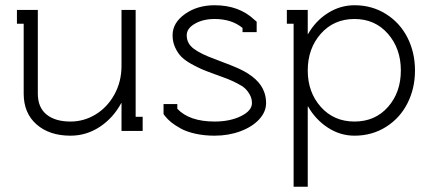

<svg xmlns="http://www.w3.org/2000/svg" viewBox="-20 -502 1645 736"><path d="M44.9 -463.9H125V-143.1Q125 -90.3 158.2 -63.2Q191.4 -36.1 250 -36.1Q301.8 -36.1 346.4 -63.2Q391.1 -90.3 418.5 -139.6Q445.8 -189 445.8 -250V-463.9H500V-54.2H526.9V0H445.8V-106.9H444.8Q413.6 -49.3 362.3 -15.6Q311 18.1 250 18.1Q169.4 18.1 120.1 -25.1Q70.8 -68.4 70.8 -143.1V-411.1H44.9Z M802.7 -275.9Q878.9 -247.1 897 -238.3Q974.1 -202.1 992.7 -149.4Q1000 -129.9 1000 -106.9Q1000 -73.2 973.4 -44.4Q946.8 -15.6 901.4 1.2Q856 18.1 802.7 18.1Q762.7 18.1 728.8 10.5Q694.8 2.9 672.1 -9.8Q649.4 -22.5 635.5 -33.9Q621.6 -45.4 611.8 -58.1L606.9 -64.9V-103H659.7V-85Q706.1 -36.1 802.7 -36.1Q861.8 -36.1 903.8 -56.9Q945.8 -77.6 945.8 -106.9Q945.8 -124 937.7 -138.7Q929.7 -153.3 919.2 -163.1Q908.7 -172.9 887.7 -183.3Q866.7 -193.8 851.8 -199.7Q836.9 -205.6 809.6 -215.3Q808.1 -215.8 807.1 -216.1Q806.2 -216.3 804.9 -216.8Q803.7 -217.3 802.7 -217.8Q772.9 -228.5 754.9 -236.1Q736.8 -243.7 712.6 -257.3Q688.5 -271 674.8 -284.9Q661.1 -298.8 651.4 -320.1Q641.6 -341.3 641.6 -366.2V-367.2Q641.6 -414.6 689 -448.2Q736.3 -481.9 802.7 -481.9Q897 -481.9 955.6 -425.8L963.9 -418.9V-378.9H909.7V-395Q867.7 -429.2 802.7 -429.2Q758.3 -429.2 727.1 -411.1Q695.8 -393.1 695.8 -367.2V-366.2Q695.8 -335 723.4 -314.7Q751 -294.4 802.7 -275.9Z M1105.5 -411.1H1079.6V-463.9H1159.7V-371.1H1160.6Q1189.5 -421.9 1236.8 -451.9Q1284.2 -481.9 1338.9 -481.9Q1406.2 -481.9 1459.7 -448.2Q1513.2 -414.6 1542 -357.7Q1570.8 -300.8 1570.8 -231.9Q1570.8 -163.1 1542 -106.2Q1513.2 -49.3 1459.7 -15.6Q1406.2 18.1 1338.9 18.1Q1284.2 18.1 1237.1 -12.5Q1189.9 -43 1160.6 -94.2H1159.7V213.9H1105.5ZM1159.7 -231.9Q1159.7 -148.4 1209.7 -92.3Q1259.8 -36.1 1338.9 -36.1Q1418 -36.1 1467.3 -92Q1516.6 -147.9 1516.6 -231.9Q1516.6 -315.9 1467 -372.6Q1417.5 -429.2 1338.9 -429.2Q1259.8 -429.2 1209.7 -372.6Q1159.7 -315.9 1159.7 -231.9Z"/></svg>

Font: Rawengulk
Style: Demibold
Weight: 600
Version: Version 0.92